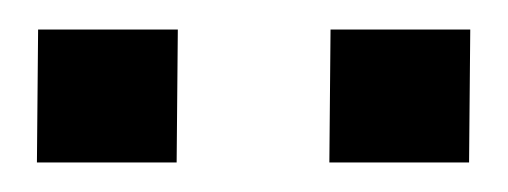

<svg xmlns="http://www.w3.org/2000/svg" viewBox="-20 -743 344 130"><path d="M203.8 -723H298.4L297.6 -633H203ZM5.8 -723H100.4L99.6 -633H5Z"/></svg>

Font: Public Sans VF
Style: Regular
Weight: 400
Designer: Pablo Impallari, Rodrigo Fuenzalida (Modified by Dan O. Williams and USWDS)
Version: Version 1.003